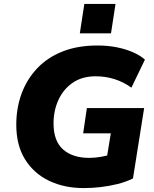

<svg xmlns="http://www.w3.org/2000/svg" viewBox="-20 -948 787 979"><path d="M407 11Q308 11 230.5 -26Q153 -63 108 -135Q63 -207 63 -312Q63 -397 90 -470.5Q117 -544 169.5 -599.5Q222 -655 299 -685.5Q376 -716 477 -716Q531 -716 577.5 -706.5Q624 -697 660.5 -680.5Q697 -664 719 -644L650 -501Q610 -530 564 -544.5Q518 -559 468 -559Q398 -559 350 -525.5Q302 -492 277.5 -437.5Q253 -383 253 -319Q253 -229 301.5 -186Q350 -143 435 -143Q464 -143 495.5 -148.5Q527 -154 559 -164L517 -97L545 -268H404L423 -397H715L658 -38Q621 -20 578.5 -9.5Q536 1 492.5 6Q449 11 407 11ZM387 -778 410 -928H569L546 -778Z"/></svg>

Font: Nunito Sans 12pt ExtraLight 12pt Black
Style: Italic
Weight: 900
Italic angle: -9°
Version: Version 3.101;gftools[0.9.27]